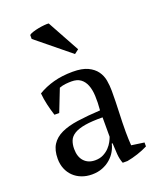

<svg xmlns="http://www.w3.org/2000/svg" viewBox="-134 -781 712 872"><g transform="rotate(-20 222.0 -345.0)"><path d="M368.2 -117.2Q368.2 -97.7 368.9 -83.3Q369.6 -68.8 370.6 -52.7L432.1 -43.9V-24.9Q410.2 -13.7 382.8 -4.6Q355.5 4.4 330.6 8.8H307.6Q299.3 -12.2 297.4 -36.6Q295.4 -61 294.4 -90.3H290.5Q286.6 -72.3 276.4 -54.2Q266.1 -36.1 249.5 -21.5Q232.9 -6.8 210.2 2.2Q187.5 11.2 159.2 11.2Q132.3 11.2 109.6 2.4Q86.9 -6.3 70.6 -22.2Q54.2 -38.1 45.2 -60.1Q36.1 -82 36.1 -108.9Q36.1 -150.4 52.7 -176.5Q69.3 -202.6 101.6 -217.8Q133.8 -232.9 181.6 -239.7Q229.5 -246.6 292 -250Q295.4 -288.1 293.9 -319.1Q292.5 -350.1 283.7 -372.1Q274.9 -394 258.3 -406Q241.7 -418 214.8 -418Q202.1 -418 186.8 -416.5Q171.4 -415 155.8 -409.2L113.8 -302.2H90.8Q82 -329.1 75.4 -357.7Q68.8 -386.2 66.4 -414.1Q100.1 -434.6 141.8 -446Q183.6 -457.5 234.9 -457.5Q280.3 -457.5 307.4 -444.6Q334.5 -431.6 349.1 -411.4Q363.8 -391.1 368.2 -365.7Q372.6 -340.3 372.6 -315.4Q372.6 -262.2 370.4 -212.6Q368.2 -163.1 368.2 -117.2ZM194.8 -44.4Q217.3 -44.4 234.4 -53.2Q251.5 -62 263.2 -74.5Q274.9 -86.9 282 -100.3Q289.1 -113.8 292 -122.6V-216.3Q239.7 -216.8 206.8 -211.2Q173.8 -205.6 154.8 -194.1Q135.7 -182.6 128.7 -165.3Q121.6 -147.9 121.6 -125.5Q121.6 -86.9 141.4 -65.7Q161.1 -44.4 194.8 -44.4ZM293.5 -544.9 272.9 -529.3 111.3 -661.1V-680.2Q116.7 -685.1 129.6 -689.2Q142.6 -693.4 157.7 -696.3Q172.9 -699.2 186.8 -700.4Q200.7 -701.7 208 -700.7Z"/></g></svg>

Font: PT Astra Serif
Style: Regular
Weight: 400
Designer: A.Korolkova, I. Chaeva
Foundry: ParaType Ltd
Version: Version 1.002